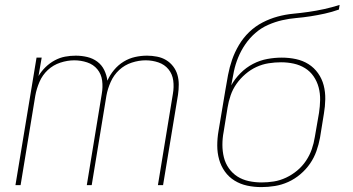

<svg xmlns="http://www.w3.org/2000/svg" viewBox="-20 -755 1440 783"><path d="M43 0 129 -520H150L137 -445Q149 -465 166 -481.5Q183 -498 203.5 -509Q224 -520 245.5 -524Q267 -528 289 -528Q313 -528 336 -522.5Q359 -517 377 -503.5Q395 -490 405 -469.5Q415 -449 418 -426Q428 -449 445 -469.5Q462 -490 484 -503.5Q506 -517 530.5 -522.5Q555 -528 579 -528H580Q600 -528 620.5 -524Q641 -520 657.5 -510Q674 -500 686 -484.5Q698 -469 703.5 -450Q709 -431 709 -410.5Q709 -390 706 -369L645 0H624L685 -372Q690 -400 686.5 -426.5Q683 -453 667 -472.5Q651 -492 626 -500.5Q601 -509 574 -509Q546 -509 517 -499.5Q488 -490 466 -469.5Q444 -449 431.5 -421Q419 -393 414 -365L354 0H334L395 -372Q400 -400 396.5 -426.5Q393 -453 377 -472.5Q361 -492 335.5 -500.5Q310 -509 283 -509Q255 -509 226 -499.5Q197 -490 175 -469.5Q153 -449 141 -421Q129 -393 124 -365L64 0Z M1046 8Q1016 8 988 2Q960 -4 936.5 -18.5Q913 -33 897 -55.5Q881 -78 873.5 -105Q866 -132 866 -161.5Q866 -191 871 -220L899 -387Q904 -418 910 -449.5Q916 -481 926.5 -511.5Q937 -542 954.5 -571.5Q972 -601 996.5 -624.5Q1021 -648 1051 -663.5Q1081 -679 1112.5 -687.5Q1144 -696 1175.5 -699Q1207 -702 1238.5 -706.5Q1270 -711 1302 -718Q1334 -725 1365 -735L1362 -716Q1334 -706 1304.5 -699.5Q1275 -693 1246 -688.5Q1217 -684 1188 -681.5Q1159 -679 1130.5 -672.5Q1102 -666 1073.5 -653.5Q1045 -641 1021.5 -620.5Q998 -600 980.5 -574.5Q963 -549 951.5 -521Q940 -493 934 -464.5Q928 -436 923 -407Q938 -434 961 -457Q984 -480 1012 -494.5Q1040 -509 1070 -514.5Q1100 -520 1129 -520Q1159 -520 1187 -514Q1215 -508 1238 -493.5Q1261 -479 1277 -456.5Q1293 -434 1300 -407Q1307 -380 1306.5 -350.5Q1306 -321 1301 -292L1285 -193Q1280 -166 1270.5 -139Q1261 -112 1244.5 -88Q1228 -64 1205 -44.5Q1182 -25 1155.5 -13Q1129 -1 1101 3.5Q1073 8 1046 8ZM1047 -11Q1072 -11 1097 -15Q1122 -19 1146.5 -30.5Q1171 -42 1192 -59.5Q1213 -77 1228 -99.5Q1243 -122 1251.5 -146.5Q1260 -171 1264 -197L1281 -295Q1285 -321 1285.5 -347.5Q1286 -374 1279.5 -398.5Q1273 -423 1259 -443.5Q1245 -464 1224 -477Q1203 -490 1178 -495.5Q1153 -501 1126 -501Q1101 -501 1075.5 -497Q1050 -493 1026 -482Q1002 -471 981 -453Q960 -435 944.5 -413Q929 -391 920.5 -366Q912 -341 908 -316L892 -217Q887 -191 887 -164.5Q887 -138 893 -113.5Q899 -89 913.5 -68.5Q928 -48 948.5 -35Q969 -22 994.5 -16.5Q1020 -11 1047 -11Z"/></svg>

Font: Iosevka Aile Thin
Style: Italic
Weight: 100
Italic angle: -9°
Designer: Belleve Invis
Foundry: Belleve Invis
Version: Version 31.1.0; ttfautohint (v1.8.4)